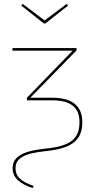

<svg xmlns="http://www.w3.org/2000/svg" viewBox="-20 -763 482 977"><path d="M318.9 -742.9 207 -659 95.9 -742.9 88.3 -734.6 203 -643.7H211L326.4 -734.6ZM146.1 193.9 151 182.9C89.3 162.3 59 136.1 59 92.9C59 41.7 103.7 16.9 216 5.6C344.9 -8 398.9 -49 398.9 -141.4C398.9 -225.9 344.1 -265.6 247.6 -265.6H134.3L369.4 -506.4V-518.3H43.6V-505.1H349.3L117.1 -265.6V-252.4H246.7C334.1 -252.4 384.4 -221 384.4 -141.4C384.4 -56.4 338.3 -19.4 213.4 -7.1C91.8 5.1 44.1 36.4 44.1 92.9C44.1 141.7 81.3 172.7 146.1 193.9Z"/></svg>

Font: Fira Sans Hair
Style: Regular
Weight: 100
Designer: bBox Type GmbH & Carrois Corporate GbR & Edenspiekermann AG
Foundry: bBox Type GmbH & Carrois Corporate GbR & Edenspiekermann AG
Version: Version 4.300;PS 004.300;hotconv 1.0.88;makeotf.lib2.5.64775